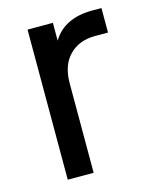

<svg xmlns="http://www.w3.org/2000/svg" viewBox="-89 -606 528 666"><g transform="rotate(-15 175.0 -272.5)"><path d="M72 0H165V-321Q165 -386 200 -421.5Q235 -457 292 -457H339V-545H306Q256 -545 220 -527.5Q184 -510 163 -475V-539H72Z"/></g></svg>

Font: Plus Jakarta Sans Medium
Style: Regular
Weight: 500
Designer: Gumpita Rahayu
Foundry: Tokotype
Version: Version 2.004; ttfautohint (v1.8.3)